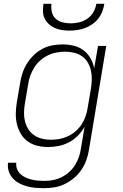

<svg xmlns="http://www.w3.org/2000/svg" viewBox="-20 -760 640 1003"><path d="M210 223Q187 223 164 221Q141 219 119.5 213Q98 207 79.5 197Q61 187 46.5 171Q32 155 25.5 134Q19 113 22 90H65Q63 107 69 122.5Q75 138 86.5 149Q98 160 113 167Q128 174 144.5 178Q161 182 178 183.5Q195 185 212 185Q235 185 258 180.5Q281 176 302 165.5Q323 155 341.5 138.5Q360 122 372.5 101.5Q385 81 392.5 59Q400 37 403 14L422 -98Q408 -73 387 -51.5Q366 -30 340 -16.5Q314 -3 286.5 2.5Q259 8 232 8Q203 8 175.5 1.5Q148 -5 125.5 -21Q103 -37 89 -60.5Q75 -84 68.5 -111Q62 -138 62.5 -167Q63 -196 68 -226L85 -326Q89 -352 97.5 -378Q106 -404 121 -428Q136 -452 156.5 -472Q177 -492 201.5 -505Q226 -518 253 -523Q280 -528 307 -528Q337 -528 365.5 -521Q394 -514 416 -497.5Q438 -481 452.5 -456Q467 -431 472 -403L492 -520H535L445 21Q441 48 431.5 75Q422 102 406 126Q390 150 367 169.5Q344 189 318 201.5Q292 214 264.5 218.5Q237 223 210 223ZM246 -30Q268 -30 290.5 -34Q313 -38 334.5 -48Q356 -58 375 -74.5Q394 -91 406.5 -110.5Q419 -130 427 -152.5Q435 -175 438 -197L455 -297Q459 -321 459.5 -345Q460 -369 455 -391.5Q450 -414 438.5 -433.5Q427 -453 408.5 -466Q390 -479 367 -484.5Q344 -490 320 -490Q298 -490 274.5 -485.5Q251 -481 229.5 -470.5Q208 -460 189.5 -443.5Q171 -427 158.5 -406.5Q146 -386 138 -364Q130 -342 127 -319L110 -219Q106 -195 105.5 -171.5Q105 -148 110.5 -126Q116 -104 128 -85Q140 -66 158.5 -53.5Q177 -41 199.5 -35.5Q222 -30 246 -30ZM343 -600Q323 -600 303.5 -603Q284 -606 267 -613.5Q250 -621 236 -633.5Q222 -646 213.5 -663Q205 -680 204.5 -700Q204 -720 207 -740H249Q246 -718 251 -697Q256 -676 270.5 -662.5Q285 -649 306 -643.5Q327 -638 349 -638Q371 -638 394 -643.5Q417 -649 436.5 -662.5Q456 -676 468 -697Q480 -718 483 -740H525Q522 -720 514.5 -700Q507 -680 493.5 -663Q480 -646 462 -633.5Q444 -621 424 -613.5Q404 -606 383.5 -603Q363 -600 343 -600Z"/></svg>

Font: Iosevka Aile XLt Obl
Style: Regular
Weight: 200
Italic angle: -9°
Designer: Belleve Invis
Foundry: Belleve Invis
Version: Version 31.1.0; ttfautohint (v1.8.4)